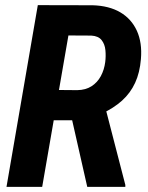

<svg xmlns="http://www.w3.org/2000/svg" viewBox="-20 -731 577 751"><path d="M127.9 -710.9 342.8 -710.4Q406.7 -708.5 450.4 -682.9Q494.1 -657.2 515.4 -610.6Q536.6 -564 531.2 -500Q526.9 -446.8 508.5 -407Q490.2 -367.2 457.5 -337.6Q424.8 -308.1 377.4 -286.1L330.1 -260.7H143.6L164.1 -379.4L282.2 -378.4Q314.9 -378.9 337.9 -393.6Q360.8 -408.2 374.3 -433.1Q387.7 -458 391.6 -488.3Q394.5 -511.2 392.3 -534.7Q390.1 -558.1 377.4 -574.2Q364.7 -590.3 336.9 -591.8L247.6 -592.3L145 0H5.4ZM321.3 0 249.5 -316.9 390.1 -317.4 470.2 -7.8V0Z"/></svg>

Font: Roboto Condensed
Style: Bold Italic
Weight: 700
Italic angle: -12°
Designer: Christian Robertson
Foundry: Google
Version: Version 3.0